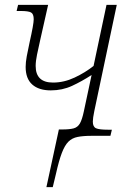

<svg xmlns="http://www.w3.org/2000/svg" viewBox="-20 -556 538 786"><path d="M170 210 221 -26H234Q265 -26 281.5 -30.5Q298 -35 307 -50.5Q316 -66 323 -99L355 -249Q315 -223 275 -204.5Q235 -186 188 -186Q139 -186 112 -210Q85 -234 85 -282Q85 -301 89.5 -325.5Q94 -350 101 -382Q118 -457 118 -477Q118 -499 107 -505Q96 -511 65 -511H48L54 -536H177L145 -394Q137 -359 131.5 -332Q126 -305 126 -286Q126 -218 197 -218Q242 -218 285.5 -238.5Q329 -259 363 -286L416 -536H458L366 -101Q360 -72 360 -58Q360 -37 373 -31Q386 -25 423 -25H438L432 0H356Q321 0 298 4.5Q275 9 260 24Q245 39 233 70.5Q221 102 209 156L196 210Z"/></svg>

Font: Noto Serif SemiCondensed ExtraLight
Style: Italic
Weight: 200
Width: 4
Italic angle: -12°
Designer: Monotype Design Team
Foundry: Monotype Imaging Inc.
Version: Version 2.013